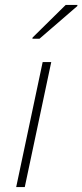

<svg xmlns="http://www.w3.org/2000/svg" viewBox="-20 -763 336 783"><path d="M46 0 154 -510H189L81 0ZM112 -605 113 -610 248 -743H296L295 -738L141 -605Z"/></svg>

Font: Saira Thin
Style: Italic
Weight: 100
Italic angle: -12°
Designer: Hector Gatti with collaboration of the Omnibus-Type team
Foundry: Omnibus-Type
Version: Version 1.101